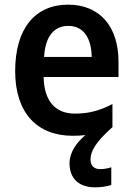

<svg xmlns="http://www.w3.org/2000/svg" viewBox="-20 -572 570 823"><path d="M368 112C368 76 390 37 462 -27V-126C408 -98 361 -85 301 -85C216 -85 169 -140 167 -242H488V-307C488 -458 408 -552 272 -552C132 -552 45 -452 45 -267C45 -89 138 10 292 10C312 10 329 9 346 7C307 40 278 82 278 128C278 191 316 231 388 231C415 231 437 227 457 221V145C446 149 427 153 409 153C384 153 368 139 368 112ZM273 -461C340 -461 372 -406 373 -328H169C174 -418 213 -461 273 -461Z"/></svg>

Font: Noto Sans Arabic SemCond SemBd
Style: Regular
Weight: 600
Width: 4
Designer: Monotype Design Team, Nadine Chahine, Nizar Qandah and Khaled Hosny
Foundry: Monotype Imaging Inc.
Version: Version 2.012